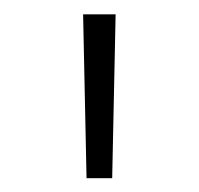

<svg xmlns="http://www.w3.org/2000/svg" viewBox="-20 -748 284 274"><path d="M103.5 -493.7 98.6 -727.5H145L140.1 -493.7Z"/></svg>

Font: Inter 20pt ExtraLight
Style: Regular
Weight: 250
Version: Version 4.001;git-66647c0bb